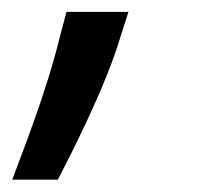

<svg xmlns="http://www.w3.org/2000/svg" viewBox="-31 -119 338 317"><path d="M168.7 -60.7 181.1 -99.4H78.8L68.2 -59.7C44.7 36.9 5 133.9 -10.7 177.6H64.6C88.4 131 143.5 24.5 168.7 -60.7Z"/></svg>

Font: Magic Ui Pro Medium
Style: Italic
Weight: 500
Italic angle: -9.39999°
Designer: Stefan Endress, Andreas Faust
Version: Version 1.000;FEAKit 1.0